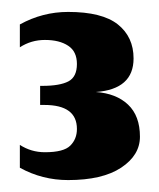

<svg xmlns="http://www.w3.org/2000/svg" viewBox="-20 -624 267 322"><path d="M94.3 -322Q151.7 -322 183.2 -342.8Q214.7 -363.7 214.7 -394.7Q214.7 -429.7 194.8 -448.5Q175 -467.3 140.7 -469.7Q204 -474.3 204 -526Q204 -562 177.7 -583Q151.3 -604 94.3 -604Q51.3 -604 13.3 -583V-544.7Q32.3 -557 55.3 -557Q79.7 -557 94.3 -547.3Q109 -537.7 109 -516.7Q109 -495 94.7 -487.5Q80.3 -480 51 -480H47.3V-448H54.3Q109 -448 109 -407.7Q109 -390.7 97.8 -379.7Q86.7 -368.7 55.3 -368.7Q32.3 -368.7 13.3 -381V-342.7Q50.7 -322 94.3 -322Z"/></svg>

Font: Jomhuria
Style: Regular
Weight: 400
Designer: Arabic design by Kourosh Beigpour, Latin design by Eben Sorkin, engineering by Lasse Fister and Khaled Hosney
Version: Version 1.0010